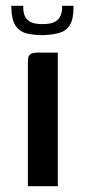

<svg xmlns="http://www.w3.org/2000/svg" viewBox="-20 -641 294 661"><path d="M76 0Q76 -106 76 -211.5Q76 -317 76 -422Q76 -435 77.5 -443Q79 -451 86.5 -455.5Q94 -460 111 -460H179V0ZM127 -520Q94 -520 70 -526.5Q46 -533 33 -553.5Q20 -574 19 -614V-621H60V-615Q60 -601 64.5 -588Q69 -575 83 -566.5Q97 -558 126 -558Q156 -558 170 -566.5Q184 -575 189 -588Q194 -601 194 -615V-621H233V-615Q233 -574 220 -554Q207 -534 183.5 -527.5Q160 -521 127 -520Z"/></svg>

Font: Genos Thin Medium
Style: Regular
Weight: 500
Version: Version 1.010